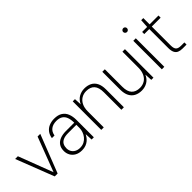

<svg xmlns="http://www.w3.org/2000/svg" viewBox="101 -1570 2437 2437"><g transform="rotate(-45 1319.0 -352.0)"><path d="M227 0 28 -512H77L254 -48L431 -512H479L279 0Z M708 12Q652 12 613.5 -10Q575 -32 555.5 -68Q536 -104 536 -145Q536 -201 560.5 -236.5Q585 -272 630 -289.5Q675 -307 734 -307H884Q884 -363 869.5 -402.5Q855 -442 823 -463Q791 -484 739 -484Q679 -484 640.5 -455.5Q602 -427 592 -369H545Q553 -421 580.5 -456Q608 -491 649.5 -507.5Q691 -524 739 -524Q808 -524 850 -496.5Q892 -469 910.5 -421.5Q929 -374 929 -313V0H889L884 -101Q876 -85 862.5 -65.5Q849 -46 828 -28.5Q807 -11 777.5 0.5Q748 12 708 12ZM713 -28Q755 -28 787 -45Q819 -62 840.5 -89.5Q862 -117 873 -149Q884 -181 884 -212V-269H738Q680 -269 646 -253Q612 -237 598 -209.5Q584 -182 584 -146Q584 -114 599 -87Q614 -60 643.5 -44Q673 -28 713 -28Z M1062 0V-512H1102L1107 -413Q1132 -469 1178.5 -496.5Q1225 -524 1282 -524Q1337 -524 1379 -503Q1421 -482 1444.5 -437Q1468 -392 1468 -320V0H1423V-313Q1423 -401 1385.5 -442.5Q1348 -484 1275 -484Q1227 -484 1189 -461Q1151 -438 1129 -394Q1107 -350 1107 -285V0Z M1780 12Q1725 12 1683 -9.5Q1641 -31 1617 -76Q1593 -121 1593 -193V-512H1638V-199Q1638 -112 1676.5 -70.5Q1715 -29 1788 -29Q1836 -29 1873.5 -51.5Q1911 -74 1932.5 -118.5Q1954 -163 1954 -228V-512H1999V0H1960L1954 -100Q1929 -43 1883 -15.5Q1837 12 1780 12Z M2149 0V-512H2194V0ZM2172 -647Q2158 -647 2147.5 -657Q2137 -667 2137 -682Q2137 -696 2147.5 -706Q2158 -716 2172 -716Q2186 -716 2196 -706.5Q2206 -697 2206 -682Q2206 -667 2196 -657Q2186 -647 2172 -647Z M2522 0Q2483 0 2455 -12Q2427 -24 2412.5 -53.5Q2398 -83 2398 -133V-474H2308V-512H2398L2405 -626H2443V-513H2602V-474H2443V-134Q2443 -81 2463.5 -60Q2484 -39 2534 -39H2593V0Z"/></g></svg>

Font: DM Sans 12pt ExtraLight
Style: Regular
Weight: 250
Version: Version 4.004;gftools[0.9.30]